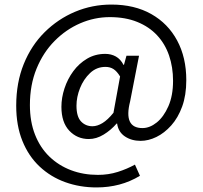

<svg xmlns="http://www.w3.org/2000/svg" viewBox="-20 -666 887 841"><path d="M403 155Q330 155 266 132Q202 109 153.5 63.5Q105 18 78 -49Q51 -116 51 -203Q51 -304 84 -385.5Q117 -467 175.5 -525Q234 -583 309 -614.5Q384 -646 468 -646Q569 -646 642.5 -604.5Q716 -563 756 -488.5Q796 -414 796 -315Q796 -249 778 -199.5Q760 -150 730 -116.5Q700 -83 665 -66Q630 -49 596 -49Q556 -49 527 -68.5Q498 -88 493 -125H491Q466 -96 434 -76.5Q402 -57 369 -57Q318 -57 283.5 -93.5Q249 -130 249 -198Q249 -238 262.5 -279Q276 -320 301 -354Q326 -388 361.5 -409Q397 -430 441 -430Q467 -430 487.5 -418.5Q508 -407 521 -382H523L534 -422H589L550 -222Q520 -105 604 -105Q636 -105 666.5 -129.5Q697 -154 717.5 -200.5Q738 -247 738 -312Q738 -372 720.5 -423Q703 -474 668 -511.5Q633 -549 581 -570Q529 -591 461 -591Q394 -591 331.5 -564Q269 -537 219 -486.5Q169 -436 140 -365Q111 -294 111 -206Q111 -133 133.5 -76Q156 -19 196.5 20Q237 59 291 79.5Q345 100 409 100Q455 100 496 87Q537 74 571 55L593 104Q550 130 502.5 142.5Q455 155 403 155ZM385 -113Q406 -113 429 -127Q452 -141 477 -172L506 -331Q492 -354 477 -363.5Q462 -373 442 -373Q403 -373 374.5 -346Q346 -319 330.5 -280Q315 -241 315 -203Q315 -155 335 -134Q355 -113 385 -113Z"/></svg>

Font: Mada
Style: Regular
Weight: 400
Designer: Khaled Hosny
Version: Version 1.5